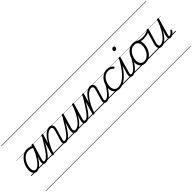

<svg xmlns="http://www.w3.org/2000/svg" viewBox="144 -2494 4478 4478"><g transform="rotate(-45 2383.5 -255.0)"><path d="M165 17Q130 17 103.5 -2Q77 -21 62.5 -56.5Q48 -92 48 -141Q48 -186 61.5 -238Q75 -290 102 -339.5Q129 -389 168 -430Q207 -471 257.5 -495Q308 -519 369 -519Q405 -519 444.5 -507Q484 -495 516 -472L504 -427Q461 -454 426 -461.5Q391 -469 361 -469Q314 -469 274 -449Q234 -429 202.5 -394.5Q171 -360 149 -317.5Q127 -275 115.5 -230.5Q104 -186 104 -146Q104 -113 112 -87.5Q120 -62 137 -47.5Q154 -33 178 -33Q219 -33 268.5 -75Q318 -117 372 -200.5Q426 -284 479 -408L498 -367Q440 -235 383 -150Q326 -65 271.5 -24Q217 17 165 17ZM452 17Q426 17 410.5 7.5Q395 -2 388 -19Q381 -36 382 -60.5Q383 -85 392 -114L502 -495Q505 -506 512 -510.5Q519 -515 532 -515Q549 -515 554.5 -508Q560 -501 556 -490L446 -115Q433 -70 436.5 -50.5Q440 -31 465 -31Q475 -31 479.5 -23.5Q484 -16 482.5 -7Q481 2 473.5 9.5Q466 17 452 17ZM0 478H622V488H0ZM0 -20H622V0H0ZM0 -505H622V-500H0ZM0 -998H622V-988H0Z M452 17Q441 17 436 9.5Q431 2 432.5 -7Q434 -16 442 -23.5Q450 -31 465 -31Q493 -31 525.5 -54.5Q558 -78 599.5 -130Q641 -182 696 -267.5Q751 -353 825 -476Q830 -486 839.5 -485Q849 -484 854.5 -477Q860 -470 855 -460Q776 -321 718 -229Q660 -137 615.5 -83Q571 -29 532 -6Q493 17 452 17ZM622 478V488ZM622 -20V0ZM622 -505V-500ZM622 -998V-988Z M1124 17Q1098 17 1081.5 7.5Q1065 -2 1058.5 -19Q1052 -36 1053 -60Q1054 -84 1063 -114L1132 -345Q1145 -387 1145 -414Q1145 -441 1131 -455Q1117 -469 1089 -469Q1057 -469 1017 -446.5Q977 -424 932 -375Q887 -326 841 -247Q795 -168 752 -54L738 -4Q735 6 728.5 10.5Q722 15 707 15Q695 15 687.5 10Q680 5 683 -6L824 -495Q828 -506 834 -510.5Q840 -515 853 -515Q870 -515 876 -509Q882 -503 878 -491L813 -262Q850 -333 888 -382Q926 -431 964 -461.5Q1002 -492 1037 -505.5Q1072 -519 1102 -519Q1140 -519 1165 -501Q1190 -483 1197 -444Q1204 -405 1185 -343L1117 -115Q1103 -70 1107 -50.5Q1111 -31 1136 -31Q1146 -31 1150.5 -23.5Q1155 -16 1153.5 -7Q1152 2 1144.5 9.5Q1137 17 1124 17ZM622 478H1293V488H622ZM622 -20H1293V0H622ZM622 -505H1293V-500H622ZM622 -998H1293V-988H622Z M1123 17Q1112 17 1107 9.5Q1102 2 1103.5 -7Q1105 -16 1113 -23.5Q1121 -31 1136 -31Q1164 -31 1196.5 -54.5Q1229 -78 1270.5 -130Q1312 -182 1367 -267.5Q1422 -353 1496 -476Q1501 -486 1510.5 -485Q1520 -484 1525.5 -477Q1531 -470 1526 -460Q1447 -321 1389 -229Q1331 -137 1286.5 -83Q1242 -29 1203 -6Q1164 17 1123 17ZM1293 478V488ZM1293 -20V0ZM1293 -505V-500ZM1293 -998V-988Z M1479 15Q1443 15 1418 -3Q1393 -21 1386.5 -60Q1380 -99 1398 -162L1496 -495Q1500 -506 1506 -510.5Q1512 -515 1526 -515Q1542 -515 1548 -509Q1554 -503 1551 -491L1453 -159Q1441 -118 1440.5 -90Q1440 -62 1452.5 -48.5Q1465 -35 1492 -35Q1524 -35 1564 -57.5Q1604 -80 1648.5 -130Q1693 -180 1739 -259.5Q1785 -339 1828 -454L1840 -497Q1844 -509 1850 -513Q1856 -517 1870 -517Q1886 -517 1892.5 -512Q1899 -507 1895 -495L1785 -115Q1771 -70 1775 -50.5Q1779 -31 1806 -31Q1816 -31 1820.5 -23.5Q1825 -16 1823.5 -7Q1822 2 1814.5 9.5Q1807 17 1793 17Q1766 17 1750 7.5Q1734 -2 1726.5 -19Q1719 -36 1720 -60Q1721 -84 1730 -114L1766 -242Q1730 -171 1691.5 -122Q1653 -73 1615.5 -43Q1578 -13 1543 1Q1508 15 1479 15ZM1293 478H1964V488H1293ZM1293 -20H1964V0H1293ZM1293 -505H1964V-500H1293ZM1293 -998H1964V-988H1293Z M1793 17Q1782 17 1777 9.5Q1772 2 1773.5 -7Q1775 -16 1783 -23.5Q1791 -31 1806 -31Q1834 -31 1866.5 -54.5Q1899 -78 1940.5 -130Q1982 -182 2037 -267.5Q2092 -353 2166 -476Q2171 -486 2180.5 -485Q2190 -484 2195.5 -477Q2201 -470 2196 -460Q2117 -321 2059 -229Q2001 -137 1956.5 -83Q1912 -29 1873 -6Q1834 17 1793 17ZM1963 478V488ZM1963 -20V0ZM1963 -505V-500ZM1963 -998V-988Z M2466 17Q2440 17 2423.5 7.5Q2407 -2 2400.5 -19Q2394 -36 2395 -60Q2396 -84 2405 -114L2474 -345Q2487 -387 2487 -414Q2487 -441 2473 -455Q2459 -469 2431 -469Q2399 -469 2359 -446.5Q2319 -424 2274 -375Q2229 -326 2183 -247Q2137 -168 2094 -54L2080 -4Q2077 6 2070.5 10.5Q2064 15 2049 15Q2037 15 2029.5 10Q2022 5 2025 -6L2166 -495Q2170 -506 2176 -510.5Q2182 -515 2195 -515Q2212 -515 2218 -509Q2224 -503 2220 -491L2155 -262Q2192 -333 2230 -382Q2268 -431 2306 -461.5Q2344 -492 2379 -505.5Q2414 -519 2444 -519Q2482 -519 2507 -501Q2532 -483 2539 -444Q2546 -405 2527 -343L2459 -115Q2445 -70 2449 -50.5Q2453 -31 2478 -31Q2488 -31 2492.5 -23.5Q2497 -16 2495.5 -7Q2494 2 2486.5 9.5Q2479 17 2466 17ZM1964 478H2635V488H1964ZM1964 -20H2635V0H1964ZM1964 -505H2635V-500H1964ZM1964 -998H2635V-988H1964Z M2465 17Q2454 17 2449 9.5Q2444 2 2445.5 -7Q2447 -16 2455 -23.5Q2463 -31 2478 -31Q2503 -31 2534.5 -51Q2566 -71 2600 -108Q2634 -145 2669 -195.5Q2704 -246 2737 -307Q2742 -316 2750.5 -315Q2759 -314 2765 -307.5Q2771 -301 2767 -292Q2732 -224 2695 -167Q2658 -110 2619.5 -69Q2581 -28 2542 -5.5Q2503 17 2465 17ZM2635 478V488ZM2635 -20V0ZM2635 -505V-500ZM2635 -998V-988Z M2892 17Q2804 17 2757 -36.5Q2710 -90 2710 -182Q2710 -247 2731 -307.5Q2752 -368 2790.5 -415.5Q2829 -463 2883 -491Q2937 -519 3002 -519Q3057 -519 3098 -498.5Q3139 -478 3161 -446Q3167 -438 3165 -430.5Q3163 -423 3153 -415Q3143 -408 3135 -408Q3127 -408 3120 -415Q3100 -439 3072 -454.5Q3044 -470 2996 -470Q2943 -470 2901 -445.5Q2859 -421 2828.5 -379Q2798 -337 2782 -285.5Q2766 -234 2766 -181Q2766 -135 2780.5 -101.5Q2795 -68 2824.5 -49.5Q2854 -31 2897 -31Q2908 -31 2912.5 -23.5Q2917 -16 2916 -6.5Q2915 3 2909 10Q2903 17 2892 17ZM2635 478H3170V488H2635ZM2635 -20H3170V0H2635ZM2635 -505H3170V-500H2635ZM2635 -998H3170V-988H2635Z M2888 17Q2876 17 2870.5 10Q2865 3 2866 -6.5Q2867 -16 2874 -23.5Q2881 -31 2894 -31Q2974 -31 3055 -84.5Q3136 -138 3215.5 -237.5Q3295 -337 3370 -474Q3374 -482 3382.5 -480Q3391 -478 3396.5 -471.5Q3402 -465 3397 -456Q3322 -307 3238 -201.5Q3154 -96 3065.5 -39.5Q2977 17 2888 17ZM3170 478V488ZM3170 -20V0ZM3170 -505V-500ZM3170 -998V-988Z M3326 17Q3299 17 3282.5 7.5Q3266 -2 3258.5 -19.5Q3251 -37 3252.5 -61Q3254 -85 3262 -114L3372 -495Q3376 -506 3382 -510.5Q3388 -515 3401 -515Q3417 -515 3423.5 -509Q3430 -503 3426 -491L3318 -116Q3304 -71 3307.5 -51Q3311 -31 3338 -31Q3349 -31 3353.5 -23.5Q3358 -16 3356.5 -7Q3355 2 3347 9.5Q3339 17 3326 17ZM3454 -683Q3436 -683 3425 -692.5Q3414 -702 3414 -721Q3414 -745 3428.5 -763.5Q3443 -782 3470 -782Q3488 -782 3499 -772.5Q3510 -763 3510 -744Q3510 -721 3496 -702Q3482 -683 3454 -683ZM3170 478H3495V488H3170ZM3170 -20H3495V0H3170ZM3170 -505H3495V-500H3170ZM3170 -998H3495V-988H3170Z M3325 17Q3314 17 3309 9.5Q3304 2 3305.5 -7Q3307 -16 3315 -23.5Q3323 -31 3338 -31Q3363 -31 3394.5 -51Q3426 -71 3460 -108Q3494 -145 3529 -195.5Q3564 -246 3597 -307Q3602 -316 3610.5 -315Q3619 -314 3625 -307.5Q3631 -301 3627 -292Q3592 -224 3555 -167Q3518 -110 3479.5 -69Q3441 -28 3402 -5.5Q3363 17 3325 17ZM3495 478V488ZM3495 -20V0ZM3495 -505V-500ZM3495 -998V-988Z M3746 19Q3689 19 3649 -5.5Q3609 -30 3588.5 -74.5Q3568 -119 3568 -177Q3568 -232 3587 -291.5Q3606 -351 3642.5 -403Q3679 -455 3734 -487Q3789 -519 3862 -519Q3918 -519 3958 -495.5Q3998 -472 4018.5 -429.5Q4039 -387 4039 -330Q4039 -288 4028 -240Q4017 -192 3994 -146Q3971 -100 3935.5 -63Q3900 -26 3852.5 -3.5Q3805 19 3746 19ZM3751 -31Q3808 -31 3851 -59.5Q3894 -88 3923 -132.5Q3952 -177 3967 -228Q3982 -279 3982 -324Q3982 -369 3967.5 -401.5Q3953 -434 3925 -451.5Q3897 -469 3856 -469Q3801 -469 3757.5 -441.5Q3714 -414 3684.5 -369.5Q3655 -325 3640 -275Q3625 -225 3625 -180Q3625 -135 3639.5 -101Q3654 -67 3682.5 -49Q3711 -31 3751 -31ZM3495 478H4096V488H3495ZM3495 -20H4096V0H3495ZM3495 -505H4096V-500H3495ZM3495 -998H4096V-988H3495Z M4119 -410Q4075 -410 4030 -420Q3985 -430 3937 -460Q3931 -464 3930.5 -471Q3930 -478 3934 -485.5Q3938 -493 3945 -495.5Q3952 -498 3959 -494Q3995 -471 4037.5 -462.5Q4080 -454 4130 -454Q4159 -454 4192 -459.5Q4225 -465 4256 -476.5Q4287 -488 4307 -505Q4315 -512 4322 -509.5Q4329 -507 4332.5 -500Q4336 -493 4335 -484.5Q4334 -476 4325 -470Q4296 -447 4259 -434Q4222 -421 4185.5 -415.5Q4149 -410 4119 -410ZM4097 478V488ZM4097 -20V0ZM4097 -505V-500ZM4097 -998V-988Z M4282 16Q4246 16 4220.5 -2Q4195 -20 4189 -59Q4183 -98 4201 -160L4298 -495Q4302 -506 4308.5 -510.5Q4315 -515 4328 -515Q4344 -515 4350.5 -509Q4357 -503 4353 -491L4255 -158Q4242 -117 4242.5 -89Q4243 -61 4255.5 -47Q4268 -33 4295 -33Q4327 -33 4366.5 -56Q4406 -79 4451 -128.5Q4496 -178 4541.5 -258Q4587 -338 4631 -453L4642 -495Q4646 -508 4652 -512Q4658 -516 4672 -516Q4688 -516 4694.5 -510.5Q4701 -505 4697 -493L4583 -100Q4575 -76 4573.5 -61Q4572 -46 4577 -39Q4582 -32 4592 -32Q4609 -32 4626 -43.5Q4643 -55 4658.5 -72Q4674 -89 4687 -107Q4693 -116 4700 -116Q4707 -116 4715 -110Q4724 -104 4725.5 -98Q4727 -92 4722 -85Q4710 -66 4689 -42Q4668 -18 4640.5 -1Q4613 16 4581 16Q4558 16 4544 7Q4530 -2 4524.5 -19Q4519 -36 4521.5 -59.5Q4524 -83 4532 -111L4569 -243Q4533 -171 4494.5 -121.5Q4456 -72 4418.5 -41.5Q4381 -11 4346 2.5Q4311 16 4282 16ZM4096 478H4767V488H4096ZM4096 -20H4767V0H4096ZM4096 -505H4767V-500H4096ZM4096 -998H4767V-988H4096Z"/></g></svg>

Font: Playwrite AU SA Guides
Style: Regular
Weight: 400
Designer: Veronika Burian, José Scaglione
Foundry: TypeTogether
Version: Version 1.003